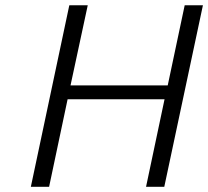

<svg xmlns="http://www.w3.org/2000/svg" viewBox="-20 -715 797 735"><path d="M98.1 0 245.1 -693.8 246.1 -694.8H315.9L250 -388.2H622.1L687 -694.8H756.8L608.9 0H539.1L609.9 -335H238.8L168 0Z"/></svg>

Font: CMU Bright
Style: Oblique
Weight: 500
Italic angle: -12°
Version: Version 0.7.0